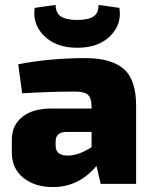

<svg xmlns="http://www.w3.org/2000/svg" viewBox="-20 -747 620 780"><path d="M380 -727 465 -715Q476 -649 428 -601Q380 -553 294 -553Q208 -553 159.5 -601Q111 -649 121 -715L206 -727Q206 -695 227 -680.5Q248 -666 294 -666Q340 -666 360.5 -680.5Q381 -695 380 -727ZM70 -368 54 -486Q186 -511 326 -511Q431 -511 482 -467.5Q533 -424 533 -317V0H389L372 -73Q300 13 195 13Q122 13 75 -24.5Q28 -62 28 -129V-179Q28 -238 70.5 -272Q113 -306 187 -306H352V-318Q351 -350 336.5 -362.5Q322 -375 283 -375Q186 -375 70 -368ZM206 -172V-155Q206 -115 255 -115Q299 -115 352 -149V-211H248Q206 -210 206 -172Z"/></svg>

Font: Ezarion Extra Bold
Style: Regular
Weight: 800
Designer: Natanael Gama
Version: Version 1.001;PS 001.001;hotconv 1.0.70;makeotf.lib2.5.58329